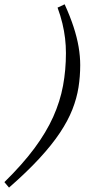

<svg xmlns="http://www.w3.org/2000/svg" viewBox="-92 -741 401 894"><path d="M-71.5 107Q12.5 24.5 68 -50.2Q123.5 -125 155.8 -197Q188 -269 201.5 -342Q215 -415 215 -494Q215 -528.5 211 -562.5Q207 -596.5 198.5 -632Q190 -667.5 176 -705.5L209 -721Q234.5 -665 250.5 -616Q266.5 -567 274 -523Q281.5 -479 281.5 -438Q281.5 -385 273.5 -334.2Q265.5 -283.5 245 -231.2Q224.5 -179 187.2 -123Q150 -67 91.8 -3.8Q33.5 59.5 -50 132.5Z"/></svg>

Font: Newsreader 14pt
Style: Italic
Weight: 400
Italic angle: -17°
Designer: Hugues Gentile
Foundry: Production Type
Version: Version 1.003